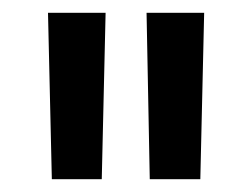

<svg xmlns="http://www.w3.org/2000/svg" viewBox="-20 -728 394 300"><path d="M139 -448 145 -708H55L61 -448ZM293 -448 299 -708H209L214 -448Z"/></svg>

Font: UULA Sans Medium
Style: Regular
Weight: 500
Designer: Mohamed Gaber, Laura Garcia Mut
Foundry: Kief Type Foundry
Version: Version 3.006;hotconv 1.0.109;makeotfexe 2.5.65596